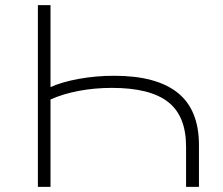

<svg xmlns="http://www.w3.org/2000/svg" viewBox="-20 -725 866 745"><path d="M127 0V-705H176V-387Q220 -407 286 -419Q352 -431 423 -431Q587 -431 669.5 -365Q752 -299 752 -162V0H702V-156Q702 -275 632 -329.5Q562 -384 414 -384Q348 -384 286.5 -372.5Q225 -361 176 -339V0Z"/></svg>

Font: Nunito Sans 10pt Expanded ExtraLight
Style: Regular
Weight: 250
Width: 7
Designer: Vernon Adams
Foundry: Vernon Adams
Version: Version 3.101;gftools[0.9.27]